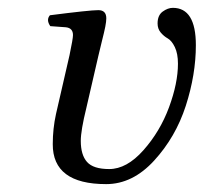

<svg xmlns="http://www.w3.org/2000/svg" viewBox="-20 -462 522 492"><path d="M123.5 -169.9 158.2 -320.8Q167 -362.8 167 -372.1Q167 -390.1 148.9 -392.1L108.9 -395Q97.7 -411.1 107.9 -422.9Q210 -436 231.9 -436Q252.4 -436 252.4 -415Q252.4 -407.2 249.8 -393.6Q247.1 -379.9 241 -356Q234.9 -332 232.4 -320.3L201.2 -185.1Q187 -127.4 187 -101.1Q187 -64.9 203.1 -46.9Q219.2 -28.8 259.8 -28.8Q304.7 -28.8 347.4 -76.9Q390.1 -125 413.1 -187Q436 -249 436 -298.8Q436 -324.7 428 -341.3Q419.9 -357.9 409.9 -363.5Q399.9 -369.1 391.8 -378.7Q383.8 -388.2 383.8 -401.9Q383.8 -422.9 397 -432.4Q410.2 -441.9 422.9 -441.9Q481.9 -441.9 481.9 -346.2Q481.9 -271 456.1 -190.9Q430.2 -110.8 375 -50.5Q319.8 9.8 252 9.8Q114.7 9.8 115.2 -92.8Q115.2 -132.3 123.5 -169.9Z"/></svg>

Font: Linux Libertine
Style: Italic
Weight: 400
Italic angle: -12°
Designer: Philipp H. Poll
Foundry: Philipp H. Poll
Version: Version 5.1.6 ; ttfautohint (v0.9)